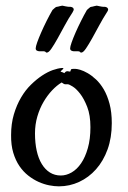

<svg xmlns="http://www.w3.org/2000/svg" viewBox="-20 -639 449 675"><path d="M373 -206.1Q373 -154.8 358.2 -113.8Q343.3 -72.8 317.6 -43.9Q292 -15.1 258.3 0.5Q224.6 16.1 187 16.1Q171.4 16.1 152.8 12.5Q134.3 8.8 115.7 0.5Q97.2 -7.8 79.6 -21.5Q62 -35.2 48.3 -55.2Q34.7 -75.2 26.6 -102.1Q18.6 -128.9 19 -164.1Q19 -204.1 28.8 -237.1Q38.6 -270 54 -296.1Q69.3 -322.3 88.9 -341.3Q108.4 -360.4 127.9 -373.3Q147.5 -386.2 165.5 -392.6Q183.6 -398.9 196.8 -399.9Q203.6 -400.4 202.9 -398.4Q202.1 -396.5 199.2 -394Q196.3 -391.6 194.1 -389.2Q191.9 -386.7 195.8 -386.2Q199.2 -385.3 201.4 -384.3Q203.6 -383.3 206.1 -381.8L210 -386.2Q213.4 -388.7 216.6 -388.7Q219.7 -388.7 222.2 -387.9Q224.6 -387.2 226.1 -387.2Q227.5 -387.2 228 -390.1Q229 -395.5 231.7 -396.2Q234.4 -397 244.1 -397Q250 -397 262 -393.6Q273.9 -390.1 288.3 -381.8Q302.7 -373.5 317.6 -359.6Q332.5 -345.7 345 -324.5Q357.4 -303.2 365.2 -273.9Q373 -244.6 373 -206.1ZM196.8 -349.1Q179.7 -338.9 163.1 -321.3Q146.5 -303.7 133.1 -280.8Q119.6 -257.8 111.3 -229.5Q103 -201.2 103 -169.9Q103 -136.2 109.1 -108.9Q115.2 -81.5 127 -62.3Q138.7 -43 155.5 -32.5Q172.4 -22 193.8 -22Q212.9 -22 231.7 -32.7Q250.5 -43.5 265.1 -64.9Q279.8 -86.4 288.8 -118.2Q297.9 -149.9 297.9 -191.9Q297.9 -234.4 286.6 -263.2Q275.4 -292 261.5 -309.8Q247.6 -327.6 234.9 -335.2Q222.2 -342.8 219.2 -342.8Q212.4 -342.8 208.7 -342.8Q205.1 -342.8 196.8 -349.1ZM234.9 -595.2Q221.2 -574.7 208 -550.3Q194.8 -525.9 182.9 -504.4Q170.9 -482.9 161.1 -468.5Q151.4 -454.1 144.5 -454.1Q141.6 -454.1 140.9 -455.6Q140.1 -457 137.7 -458Q134.8 -459 129.4 -458.7Q124 -458.5 118.7 -458.7Q113.3 -459 109.4 -461.2Q105.5 -463.4 105.5 -469.2Q105.5 -475.1 110.8 -490.2Q116.2 -505.4 124.8 -524.9Q133.3 -544.4 143.8 -565.4Q154.3 -586.4 164.6 -604Q168.5 -606.9 172.6 -611.1Q176.8 -615.2 180.7 -615.2Q183.1 -615.2 189.7 -617.2Q196.3 -619.1 198.7 -619.1Q199.2 -619.1 202.6 -618.4Q206.1 -617.7 209.7 -616.9Q213.4 -616.2 216.6 -615.7Q219.7 -615.2 220.7 -615.2Q221.2 -615.2 225.3 -615.2Q229.5 -615.2 233.6 -613.5Q237.8 -611.8 239 -607.7Q240.2 -603.5 234.9 -595.2ZM355.5 -595.2Q342.3 -574.7 329.1 -550.3Q315.9 -525.9 304 -504.4Q292 -482.9 282.2 -468.5Q272.5 -454.1 265.6 -454.1Q262.7 -454.1 262 -455.6Q261.2 -457 258.8 -458Q255.9 -459 250.2 -458.7Q244.6 -458.5 239.5 -458.7Q234.4 -459 230.5 -461.2Q226.6 -463.4 226.6 -469.2Q226.6 -475.1 231.9 -490.2Q237.3 -505.4 245.8 -524.9Q254.4 -544.4 264.9 -565.4Q275.4 -586.4 285.6 -604Q289.6 -606.9 293.7 -611.1Q297.9 -615.2 301.8 -615.2Q304.2 -615.2 310.8 -617.2Q317.4 -619.1 319.8 -619.1Q320.3 -619.1 323.7 -618.4Q327.1 -617.7 330.8 -616.9Q334.5 -616.2 337.6 -615.7Q340.8 -615.2 341.8 -615.2Q342.3 -615.2 346.4 -615.2Q350.6 -615.2 354.5 -613.5Q358.4 -611.8 359.9 -607.7Q361.3 -603.5 355.5 -595.2Z"/></svg>

Font: Oregano
Style: Regular
Weight: 400
Version: Version 1.000